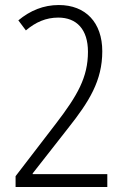

<svg xmlns="http://www.w3.org/2000/svg" viewBox="-20 -744 499 764"><path d="M407 0V-51H110V-54L251 -234C335 -340 387 -423 387 -540C387 -654 321 -724 214 -724C153 -724 100 -702 53 -663L83 -623C122 -656 163 -674 212 -674C285 -674 330 -627 330 -538C330 -436 288 -364 204 -254L42 -43V0Z"/></svg>

Font: Noto Sans Thai Looped Condensed Light
Style: Regular
Weight: 300
Width: 3
Designer: Sasikarn Vongin, Ben Mitchell
Foundry: The Fontpad Ltd
Version: Version 1.001